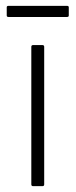

<svg xmlns="http://www.w3.org/2000/svg" viewBox="-20 -636 258 656"><path d="M93 0Q87 0 87 -6V-476Q87 -482 93 -482H125Q131 -482 131 -476V-6Q131 0 125 0ZM9 -578Q3 -578 3 -583V-611Q3 -616 9 -616H209Q215 -616 215 -611V-583Q215 -578 209 -578Z"/></svg>

Font: Sofia Sans ExtraLight
Style: Regular
Weight: 250
Version: Version 4.100-B